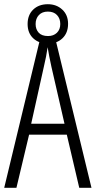

<svg xmlns="http://www.w3.org/2000/svg" viewBox="-20 -957 454 911"><path d="M356 -66 297 -318H118L58 -66H0L172 -780H241L414 -66ZM224 -640Q218 -666 214 -688Q210 -710 206 -733Q200 -690 188 -640L128 -370H286ZM208 -750Q165 -750 138 -775Q111 -800 111 -843Q111 -886 137.5 -911.5Q164 -937 207 -937Q248 -937 275.5 -911.5Q303 -886 303 -844Q303 -801 276.5 -775.5Q250 -750 208 -750ZM208 -786Q234 -786 250 -801.5Q266 -817 266 -843Q266 -869 250.5 -885.5Q235 -902 207 -902Q180 -902 164.5 -885.5Q149 -869 149 -843Q149 -818 163.5 -802Q178 -786 208 -786Z"/></svg>

Font: Noto Sans Malayalam UI ExtraCondensed Light
Style: Regular
Weight: 300
Width: 2
Designer: Jelle Bosma - Monotype Design Team
Foundry: Monotype Imaging Inc.
Version: Version 2.104; ttfautohint (v1.8.4.7-5d5b)